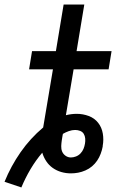

<svg xmlns="http://www.w3.org/2000/svg" viewBox="-60 -755 580 845"><path d="M34 70 -40 45Q-12 -24 30.5 -85Q73 -146 130 -194L173 -450H68L81 -530H186L220 -735H311L277 -530H431L418 -450H264L230 -248Q242 -251 254 -252.5Q266 -254 278 -254Q305 -254 330.5 -244.5Q356 -235 372 -214.5Q388 -194 392.5 -167Q397 -140 392 -113Q392 -112 392 -111.5Q392 -111 392 -110Q389 -94 383 -78Q377 -62 367.5 -48Q358 -34 345 -23Q332 -12 316 -5Q300 2 284 5Q268 8 252 8Q230 8 209.5 2Q189 -4 172 -16Q155 -28 143.5 -45.5Q132 -63 126 -83Q97 -49 74 -10Q51 29 34 70ZM252 -62Q263 -62 274.5 -66.5Q286 -71 294.5 -80Q303 -89 307.5 -100Q312 -111 314 -123Q316 -134 315 -145.5Q314 -157 308.5 -166Q303 -175 292.5 -179Q282 -183 271 -183Q257 -183 243 -178Q229 -173 217 -166L216 -162Q215 -158 214.5 -153.5Q214 -149 213 -144Q213 -143 212.5 -141Q212 -139 212 -138Q210 -125 209.5 -112Q209 -99 213.5 -88Q218 -77 228.5 -69.5Q239 -62 252 -62Z"/></svg>

Font: Iosevka Curly Slab MdObl
Style: Regular
Weight: 500
Italic angle: -9°
Monospace: yes
Designer: Belleve Invis
Foundry: Belleve Invis
Version: Version 11.0.0; ttfautohint (v1.8.3)